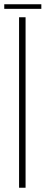

<svg xmlns="http://www.w3.org/2000/svg" viewBox="-31 -881 214 901"><path d="M58.5 0V-800H89V0ZM-11 -861H163V-839.5H-11Z"/></svg>

Font: Big Shoulders Display ExtraLight
Style: Regular
Weight: 250
Designer: Patric King
Foundry: XO Type Co
Version: Version 2.002